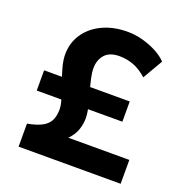

<svg xmlns="http://www.w3.org/2000/svg" viewBox="-128 -830 905 945"><g transform="rotate(20 324.0 -357.5)"><path d="M70.5 0V-120.5Q114 -128.5 142 -142Q170 -155.5 183.8 -179.2Q197.5 -203 197.5 -241.5Q197.5 -262.5 187.5 -295Q177.5 -327.5 164 -365Q150.5 -402.5 140.5 -439Q130.5 -475.5 130.5 -505Q130.5 -566 162.5 -613.5Q194.5 -661 251.5 -688Q308.5 -715 383 -715Q424 -715 464.8 -703.5Q505.5 -692 538.8 -673.8Q572 -655.5 591 -634.5L530.5 -530.5Q494 -563 458.2 -575.8Q422.5 -588.5 385.5 -588.5Q334.5 -588.5 309.5 -560.5Q284.5 -532.5 284.5 -489Q284.5 -465 291.8 -433.5Q299 -402 308.8 -367.8Q318.5 -333.5 326 -301Q333.5 -268.5 333.5 -242Q333.5 -213.5 323 -183Q312.5 -152.5 285.5 -125H605V0ZM60 -290V-396H508.5V-290Z"/></g></svg>

Font: Geologica Cursive
Style: Bold
Weight: 700
Designer: Sindre Bremnes, Frode Helland
Foundry: Monokrom Skriftforlag AS
Version: Version 1.010;gftools[0.9.28]